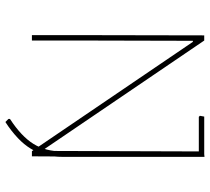

<svg xmlns="http://www.w3.org/2000/svg" viewBox="-53 -625 776 710"><g transform="rotate(90 335.0 -270.0)"><path d="M558.1 0H539.1L134.8 -595.2H130.9L129.9 -199.2V0H109.9V-189.9L110.8 -637.2H129.9L534.2 -42H538.1L540 -636.2L560.1 -638.2L559.1 -175.8ZM560.1 -115.2Q560.1 -78.1 553.2 -50.8Q546.4 -23.4 530.3 3.4Q514.6 29.3 490.7 51.8Q463.9 77.1 431.2 98.1L419.9 86.9V81.1Q484.4 39.1 512.2 -5.9Q540 -50.8 540 -112.8V-617.2H412.1L408.2 -621.1L411.1 -637.2H560.1Z"/></g></svg>

Font: Datalegreya
Style: Thin
Weight: 250
Designer: Figs Lab
Foundry: Figs Lab
Version: Version 1.002;PS 001.002;hotconv 1.0.70;makeotf.lib2.5.58329